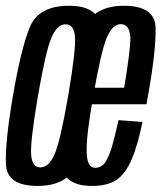

<svg xmlns="http://www.w3.org/2000/svg" viewBox="-24 -624 545 648"><path d="M102 3.5Q204.5 3.5 233.8 -69.5Q263 -142.5 290 -300Q316.5 -457 313.8 -530.8Q311 -604.5 208.5 -604.5Q105.5 -604.5 76 -531Q46.5 -457.5 19.5 -300Q-7 -143.5 -4 -70Q-1 3.5 102 3.5ZM112 -59Q84 -59 81 -102.8Q78 -146.5 104 -300Q130.5 -453 149.8 -497.5Q169 -542 197.5 -542Q226.5 -542 229.2 -497.8Q232 -453.5 206 -300Q179.5 -147 160 -103Q140.5 -59 112 -59ZM286.5 3.5 297.5 -57.5Q269 -57.5 268.5 -113Q267 -167 291 -301Q316.5 -448.5 336 -496Q355.5 -542.5 383.5 -542.5Q413.5 -542.5 416 -496.5Q416 -452.5 395 -328H286.5L277 -272H470.5Q473.5 -286.5 475.5 -301Q503 -454.5 501 -530Q499.5 -604.5 394.5 -604.5Q291.5 -604.5 262 -528Q233 -452.5 206.5 -301.5Q183.5 -167 183.5 -81Q183 3.5 286.5 3.5ZM297.5 -57.5 286.5 3.5Q338 3.5 369 -16.5Q399 -37 420.5 -86Q441 -135 457 -212.5L376 -218.5Q365 -168 353 -126Q340 -85 327.5 -71Q313.5 -57.5 297.5 -57.5Z"/></svg>

Font: Anybody ExtraCondensed
Style: Italic
Weight: 400
Width: 2
Italic angle: -10°
Version: Version 1.113;gftools[0.9.25]